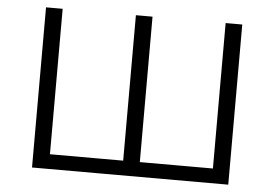

<svg xmlns="http://www.w3.org/2000/svg" viewBox="-50 -768 1194 836"><g transform="rotate(5 547.0 -350.0)"><path d="M118.3 0V-700H191V-44L171.8 -64.3H528.8L511.1 -44V-700H583.8V-44L564 -64.3H923L903.3 -44V-700H976V0Z"/></g></svg>

Font: Montserrat Thin
Style: Regular
Weight: 100
Designer: Julieta Ulanovsky
Foundry: Julieta Ulanovsky
Version: Version 9.000